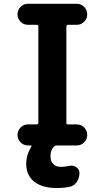

<svg xmlns="http://www.w3.org/2000/svg" viewBox="-20 -750 540 990"><path d="M331.1 -622.1Q322.3 -622.1 322.3 -613.3V-116.2Q322.3 -108.4 331.1 -108.4H376Q398.4 -108.4 414.1 -92.3Q429.7 -76.2 429.7 -54.2Q429.7 -32.2 414.1 -16.1Q398.4 0 376 0H272.5Q264.6 0 256.8 6.8Q240.2 26.4 240.2 54.7Q240.2 81.1 254.4 95.7Q268.6 110.4 294.9 110.4Q313.5 110.4 336.9 105.5Q356.4 100.6 373 111.8Q389.6 123 389.6 141.6V142.6Q389.6 168.9 375 189.5Q360.4 210 335.9 213.9Q305.7 219.7 275.4 219.7Q198.2 219.7 156.7 187Q115.2 154.3 115.2 94.7Q115.2 47.9 141.6 6.8Q143.6 4.9 142.1 2.4Q140.6 0 137.7 0H124Q101.6 0 85.9 -16.1Q70.3 -32.2 70.3 -54.2Q70.3 -76.2 85.9 -92.3Q101.6 -108.4 124 -108.4H168.9Q177.7 -108.4 177.7 -116.2V-613.3Q177.7 -622.1 168.9 -622.1H124Q101.6 -622.1 85.9 -638.2Q70.3 -654.3 70.3 -676.3Q70.3 -698.2 85.9 -714.4Q101.6 -730.5 124 -730.5H376Q398.4 -730.5 414.1 -714.4Q429.7 -698.2 429.7 -676.3Q429.7 -654.3 414.1 -638.2Q398.4 -622.1 376 -622.1Z"/></svg>

Font: Rounded Mgen+ 1mn bold
Style: Bold
Weight: 700
Designer: [Source Han Sans]
Ryoko NISHIZUKA  (kana & ideographs); Paul D. Hunt (Latin, Greek & Cyrillic); Wenlong ZHANG  (bopomofo
Version: Version 1.059.20150602